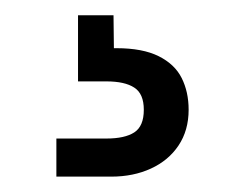

<svg xmlns="http://www.w3.org/2000/svg" viewBox="-20 -20 325 251"><path d="M53.7 161.1H119.1Q143.1 161.1 155.5 153.1Q168 145 168 123.5Q168 102.5 155.5 94.5Q143.1 86.4 119.1 86.4H82V0H128.4L128.9 43H132.3Q166.5 43 187.5 53.5Q208.5 64 217.5 82Q226.6 100.1 226.6 123.5Q226.6 150.4 213.4 170.2Q200.2 189.9 177.2 200.4Q154.3 210.9 125.5 210.9H53.7Z"/></svg>

Font: Wand UI Pro
Style: Regular
Weight: 400
Designer: Andreas Faust
Version: Version 1.003;FEAKit 1.0